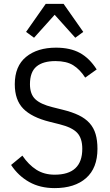

<svg xmlns="http://www.w3.org/2000/svg" viewBox="-20 -955 565 987"><path d="M261 12Q186 12 130 -19.5Q74 -51 37 -107L95 -155Q127 -108 167 -82.5Q207 -57 261 -57Q403 -57 403 -190Q403 -244 377 -272Q351 -300 287 -316L235 -329Q143 -352 99.5 -396.5Q56 -441 56 -522Q56 -615 114 -662.5Q172 -710 268 -710Q341 -710 390.5 -683Q440 -656 477 -598L418 -556Q391 -598 356.5 -619.5Q322 -641 265 -641Q201 -641 167.5 -613Q134 -585 134 -522Q134 -471 161.5 -445Q189 -419 250 -404L302 -391Q351 -379 385 -362.5Q419 -346 440.5 -322Q462 -298 471.5 -265.5Q481 -233 481 -190Q481 -91 422.5 -39.5Q364 12 261 12ZM307 -935 408 -791 367 -761 261 -879 155 -761 114 -791 215 -935Z"/></svg>

Font: IBM Plex Sans Cond
Style: Regular
Weight: 400
Width: 3
Designer: Mike Abbink, Paul van der Laan, Pieter van Rosmalen
Foundry: Bold Monday
Version: Version 1.3